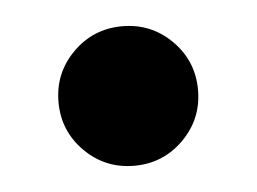

<svg xmlns="http://www.w3.org/2000/svg" viewBox="-29 -374 326 244"><g transform="rotate(-5 134.0 -252.0)"><path d="M197 -315Q223 -289 223 -252Q223 -215 197 -189Q171 -163 134 -163Q97 -163 71 -189Q45 -215 45 -252Q45 -289 71 -315Q97 -341 134 -341Q171 -341 197 -315Z"/></g></svg>

Font: Hind Guntur
Style: Bold
Weight: 700
Designer: Manushi Parikh, Hitesh Malaviya
Foundry: Indian Type Foundry
Version: Version 1.002;PS 1.0;hotconv 1.0.86;makeotf.lib2.5.63406; tt